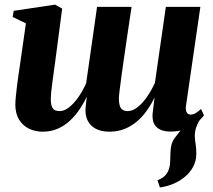

<svg xmlns="http://www.w3.org/2000/svg" viewBox="-20 -555 918 826"><path d="M668 251.5 657.5 220.5Q679.5 212 690.8 199.8Q702 187.5 707 171Q712 157 712.2 137.8Q712.5 118.5 713.5 98.5Q714.5 60 732.8 37.2Q751 14.5 765.5 -5L846.5 -48.5Q832.5 -30.5 825.2 -10.5Q818 9.5 818 30.5Q818.5 45.5 821.8 66.5Q825 87.5 824.5 107.5Q824.5 137.5 810.5 163.2Q796.5 189 772 208.5Q750.5 225.5 723.8 236.5Q697 247.5 668 251.5ZM217 -286.5Q214.5 -267 211.2 -244Q208 -221 205 -198.5Q202 -176 200.2 -157.8Q198.5 -139.5 198.5 -129.5Q198.5 -102 206.8 -89.5Q215 -77 236.5 -77Q256 -77 276.8 -93Q297.5 -109 316.8 -136.5Q336 -164 350.5 -196.5Q355 -228 360.5 -265.5Q366 -303 370.5 -335.5Q374.5 -364 379.5 -398.5Q384.5 -433 389.2 -466.5Q394 -500 397.5 -525.5H546Q538 -472.5 530.2 -419.8Q522.5 -367 515.5 -318.8Q508.5 -270.5 503 -231.2Q497.5 -192 494.5 -166Q491.5 -140 491.5 -131.5Q491.5 -103 500 -90Q508.5 -77 529.5 -77Q550.5 -77 572 -94Q593.5 -111 612.8 -138.8Q632 -166.5 646.5 -199L693.5 -525.5H842L779.5 -95.5Q778.5 -77 784.5 -69.5Q790.5 -62 799.5 -62Q810 -62 820.2 -67.5Q830.5 -73 845 -86L857.5 -59Q846.5 -43.5 826.8 -27.2Q807 -11 778.8 0Q750.5 11 714 11Q671 11 651 -10.8Q631 -32.5 638 -78.5L645 -136Q631.5 -107.5 612.8 -80.8Q594 -54 570 -33.2Q546 -12.5 516.2 -0.5Q486.5 11.5 450.5 11.5Q416 11.5 391.8 -1.2Q367.5 -14 356.2 -38.2Q345 -62.5 348.5 -96L353.5 -139Q340.5 -111.5 322.5 -84.8Q304.5 -58 281 -36Q257.5 -14 228.2 -1.2Q199 11.5 163.5 11.5Q130.5 11.5 104 -1.8Q77.5 -15 62 -40.5Q46.5 -66 46 -103Q46 -118 48 -139Q50 -160 53 -183.8Q56 -207.5 59.2 -230.8Q62.5 -254 65.5 -273L91.5 -454.5L34.5 -482L39 -508.5L217 -535L247.5 -518Z"/></svg>

Font: Merriweather 96pt ExtraBold
Style: Italic
Weight: 800
Italic angle: -7.8°
Version: Version 2.101